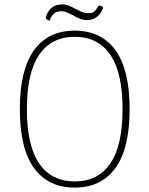

<svg xmlns="http://www.w3.org/2000/svg" viewBox="-20 -839 678 871"><path d="M70 -344Q70 -523 134.5 -611.5Q199 -700 319 -700Q439 -700 503.5 -611.5Q568 -523 568 -344Q568 -165 503.5 -76.5Q439 12 319 12Q199 12 134.5 -76.5Q70 -165 70 -344ZM536 -344Q536 -510 480 -591Q424 -672 319 -672Q214 -672 158 -591Q102 -510 102 -344Q102 -178 158 -97Q214 -16 319 -16Q424 -16 480 -97Q536 -178 536 -344ZM376 -748Q359 -748 344 -753.5Q329 -759 311 -770Q291 -780 281 -784Q271 -788 258 -788Q218 -788 206 -746H204Q197 -746 187 -756Q194 -787 213.5 -803Q233 -819 261 -819Q278 -819 292 -813.5Q306 -808 324 -798Q341 -789 354 -784Q367 -779 381 -779Q399 -779 408 -787Q417 -795 428 -814Q440 -814 448 -805Q440 -779 421 -763.5Q402 -748 376 -748Z"/></svg>

Font: Arima Madurai Thin
Style: Regular
Weight: 250
Designer: Joana Correia and Natanael Gama
Foundry: NDISCOVER
Version: Version 1.020; ttfautohint (v1.5) -l 7 -r 28 -G 50 -x 13 -D 